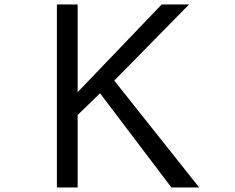

<svg xmlns="http://www.w3.org/2000/svg" viewBox="-20 -805 1040 850"><path d="M231.9 -785.2H323.7V-397L695.8 -785.2H816.9L485.8 -448.2L861.8 24.9H738.8L422.9 -392.1L323.7 -295.9V24.9H231.9Z"/></svg>

Font: BIZ UDPGothic
Style: Regular
Weight: 400
Designer: TypeBank Co., Ltd.
Foundry: Morisawa Inc.
Version: Version 1.051